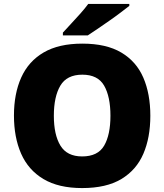

<svg xmlns="http://www.w3.org/2000/svg" viewBox="-20 -947 837 977"><path d="M745 -358Q745 -247 709.5 -164.5Q674 -82 597.5 -36Q521 10 398 10Q278 10 201 -36Q124 -82 87.5 -165Q51 -248 51 -359Q51 -470 88 -552.5Q125 -635 202 -680Q279 -725 399 -725Q521 -725 597.5 -679.5Q674 -634 709.5 -551.5Q745 -469 745 -358ZM254 -358Q254 -261 287.5 -206Q321 -151 398 -151Q478 -151 510 -206Q542 -261 542 -358Q542 -455 510 -511Q478 -567 399 -567Q320 -567 287 -511Q254 -455 254 -358ZM638 -917Q620 -903 593 -882.5Q566 -862 535 -840.5Q504 -819 475.5 -799.5Q447 -780 427 -767H300V-781Q317 -800 341 -825.5Q365 -851 389 -878Q413 -905 429 -927H638Z"/></svg>

Font: Noto Sans Ethiopic Black
Style: Regular
Weight: 900
Designer: Monotype Design Team
Foundry: Monotype Imaging Inc.
Version: Version 2.102; ttfautohint (v1.8.4.7-5d5b)